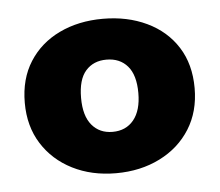

<svg xmlns="http://www.w3.org/2000/svg" viewBox="-34 -753 439 384"><g transform="rotate(-5 185.0 -561.0)"><path d="M185 -406Q136 -406 97.5 -425.5Q59 -445 37 -480Q15 -515 15 -562Q15 -610 37 -644.5Q59 -679 97.5 -697.5Q136 -716 185 -716Q234 -716 273 -697.5Q312 -679 334 -644.5Q356 -610 356 -562Q356 -515 334 -480Q312 -445 273 -425.5Q234 -406 185 -406ZM185 -489Q212 -489 227.5 -508Q243 -527 243 -562Q243 -598 227.5 -616Q212 -634 185 -634Q159 -634 143.5 -616.5Q128 -599 128 -562Q128 -526 143.5 -507.5Q159 -489 185 -489Z"/></g></svg>

Font: Nunito Sans 12pt ExtraLight Black
Style: Regular
Weight: 900
Version: Version 3.101;gftools[0.9.27]